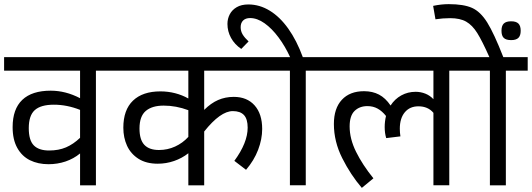

<svg xmlns="http://www.w3.org/2000/svg" viewBox="-27 -891 2557 923"><path d="M539.1 -551.3H434.1V0H357.9V-153.3Q327.1 -127.9 288.1 -114.7Q249 -101.6 206.1 -101.6Q155.8 -101.6 116.9 -120.8Q78.1 -140.1 55.9 -180.2Q33.7 -220.2 33.7 -279.8Q33.7 -366.7 80.1 -410.9Q126.5 -455.1 216.8 -455.1Q288.6 -455.1 357.9 -418.9V-551.3H-7.3V-616.2H539.1ZM357.9 -228.5V-362.8Q294.9 -387.7 231.9 -387.7Q169.4 -387.7 140.4 -361.8Q111.3 -335.9 111.3 -274.9Q111.3 -216.8 135.5 -192.1Q159.7 -167.5 209 -167.5Q254.9 -167.5 290.3 -182.6Q325.7 -197.8 357.9 -228.5Z M954.6 -551.3V-362.8Q986.8 -395 1021.5 -410.2Q1056.2 -425.3 1096.7 -425.3Q1160.6 -425.3 1197 -384.3Q1233.4 -343.3 1233.4 -271Q1233.4 -222.2 1213.9 -170.9Q1194.3 -119.6 1155.8 -74.7L1099.6 -117.7Q1163.6 -205.1 1163.6 -277.3Q1163.6 -318.8 1145.8 -337.9Q1127.9 -356.9 1092.3 -356.9Q1032.7 -356.9 954.6 -258.8V0H878.4V-154.3Q848.1 -130.4 810.1 -117.2Q772 -104 731.4 -104Q675.8 -104 638.7 -127.7Q601.6 -151.4 583.7 -190.4Q565.9 -229.5 565.9 -276.9Q565.9 -362.8 612.3 -407.2Q658.7 -451.7 744.1 -451.7Q780.8 -451.7 814.9 -442.9Q849.1 -434.1 878.4 -417.5V-551.3H524.4V-616.2H1273.9V-551.3ZM878.4 -232.9V-361.3Q819.3 -383.3 759.8 -383.3Q704.1 -383.3 673.8 -357.7Q643.6 -332 643.6 -273.4Q643.6 -219.2 667 -194.6Q690.4 -169.9 737.3 -169.9Q778.3 -169.9 814.7 -186.5Q851.1 -203.1 878.4 -232.9Z M1550.3 -551.3H1442.9V-0.5H1366.7V-551.3H1259.3V-616.2H1367.7Q1343.8 -668.5 1312 -711.2Q1280.3 -753.9 1244.9 -779.1Q1209.5 -804.2 1175.3 -804.2Q1153.8 -804.2 1141.8 -792.5Q1129.9 -780.8 1129.9 -760.3Q1129.9 -741.2 1139.6 -725.1Q1149.4 -709 1168 -691.9L1132.8 -655.8Q1101.1 -677.2 1083.7 -708.7Q1066.4 -740.2 1066.4 -775.9Q1066.4 -800.8 1077.4 -822Q1088.4 -843.3 1110.8 -856.4Q1133.3 -869.6 1167 -869.6Q1220.7 -869.6 1269.5 -839.8Q1318.4 -810.1 1358.9 -753.2Q1399.4 -696.3 1428.7 -616.2H1550.3Z M2237.8 -551.3H2132.8V-0.5H2056.6V-348.6Q2030.3 -379.9 1984.4 -379.9Q1942.9 -379.9 1918.9 -351.1Q1895 -322.3 1895 -272Q1895 -254.4 1897.9 -235.4L1829.6 -227.1Q1822.3 -251 1822.3 -280.3Q1822.3 -306.6 1828.6 -333.5Q1810.1 -356.9 1788.3 -368.9Q1766.6 -380.9 1739.3 -380.9Q1701.2 -380.9 1677.5 -357.7Q1653.8 -334.5 1653.8 -283.2Q1653.8 -223.6 1684.6 -161.4Q1715.3 -99.1 1768.1 -33.7L1712.4 12.2Q1658.7 -50.3 1618.4 -130.4Q1578.1 -210.4 1578.1 -294.9Q1578.1 -370.1 1616.5 -411.4Q1654.8 -452.6 1723.1 -452.6Q1763.7 -452.6 1794.9 -436.3Q1826.2 -419.9 1850.6 -383.8Q1870.6 -415 1902.1 -432.4Q1933.6 -449.7 1971.2 -449.7Q1995.6 -449.7 2018.1 -440.7Q2040.5 -431.6 2056.6 -414.1V-551.3H1535.6V-616.2H2237.8Z M2509.8 -551.3H2404.8V0H2328.1V-551.3H2223.1V-616.2H2325.7Q2291 -694.3 2267.3 -732.2Q2243.7 -770 2214.1 -786.9Q2184.6 -803.7 2136.7 -803.7Q2102.1 -803.7 2066.4 -798.3L2055.2 -862.8Q2094.7 -871.1 2129.9 -871.1Q2202.1 -871.1 2242.4 -853Q2282.7 -835 2315.2 -783Q2347.7 -731 2392.6 -616.2H2509.8Z M2476.1 -743.2Q2476.1 -719.7 2465.1 -709Q2454.1 -698.2 2430.2 -698.2Q2405.8 -698.2 2394.8 -708.7Q2383.8 -719.2 2383.8 -743.2Q2383.8 -767.1 2394.8 -777.8Q2405.8 -788.6 2430.2 -788.6Q2454.1 -788.6 2465.1 -777.8Q2476.1 -767.1 2476.1 -743.2Z"/></svg>

Font: Varta
Style: Regular
Weight: 400
Designer: Joana Correia, Viktoriya Grabowska, Eben Sorkin
Foundry: Sorkin Type
Version: Version 1.002; ttfautohint (v1.3) -l 8 -r 24 -G 200 -x 12 -H